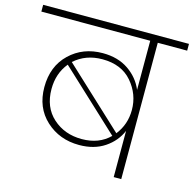

<svg xmlns="http://www.w3.org/2000/svg" viewBox="-139 -849 969 959"><g transform="rotate(15 345.0 -370.0)"><path d="M531 0V-239Q507 -182 453 -146Q399 -110 322 -110Q220 -110 150 -174.5Q80 -239 80 -345Q80 -453 148.5 -518.5Q217 -584 319 -584Q398 -584 452.5 -546.5Q507 -509 531 -451V-705H-32V-740H722V-705H570V0ZM325 -554Q239 -554 180 -501L487 -215Q532 -272 532 -347Q532 -428 478 -491Q424 -554 325 -554ZM471 -197 164 -483Q117 -426 117 -345Q117 -251 177.5 -196.5Q238 -142 327 -142Q416 -142 471 -197Z"/></g></svg>

Font: Poppins ExtraLight
Style: Regular
Weight: 275
Designer: Ninad Kale (Devanagari), Jonny Pinhorn (Latin)
Foundry: Indian Type Foundry
Version: Version 3.200;PS 1.000;hotconv 16.6.54;makeotf.lib2.5.65590